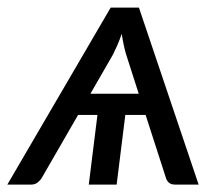

<svg xmlns="http://www.w3.org/2000/svg" viewBox="-31 -498 576 518"><path d="M504.9 0H441.4Q430.7 0 424.8 -5.1Q418.9 -10.3 416.5 -18.6L361.8 -188H307.1L283.7 0H208.5L231.9 -188H179.7L82 -18.6Q78.1 -11.7 70.8 -5.9Q63.5 0 53.2 0H-11.2L267.6 -477.5H343.8ZM212.9 -245.1H343.3L309.6 -350.1Q302.7 -372.6 297.4 -406.7Q291.5 -389.6 285.2 -375.2Q278.8 -360.8 273.4 -350.1Z"/></svg>

Font: Carlito
Style: Italic
Weight: 400
Italic angle: -7°
Designer: Lukasz Dziedzic
Foundry: tyPoland Lukasz Dziedzic
Version: Version 1.104